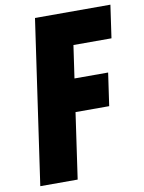

<svg xmlns="http://www.w3.org/2000/svg" viewBox="-91 -888 714 951"><g transform="rotate(-10 266.0 -412.5)"><path d="M531.5 -825H152.2L33.4 0H221.4L269 -331H438.3L462.1 -496H292.8L316.5 -660H507.8Z"/></g></svg>

Font: Blink
Style: Obl
Weight: 400
Designer: Mew Too
Foundry: Cannot Into Space Fonts
Version: Version 001.000